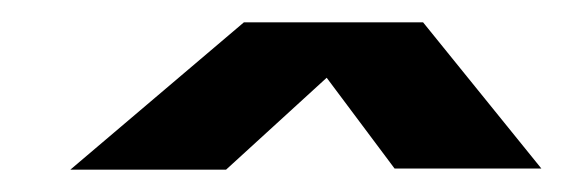

<svg xmlns="http://www.w3.org/2000/svg" viewBox="-20 -743 505 172"><path d="M43 -591H182.5L327 -723H198.5ZM333.5 -592H465L359 -723H235.5Z"/></svg>

Font: Anybody UltraCondensed Thin Black
Style: Italic
Weight: 900
Italic angle: -10°
Version: Version 1.111